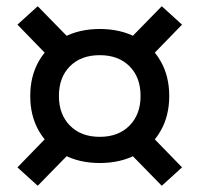

<svg xmlns="http://www.w3.org/2000/svg" viewBox="-20 -616 640 616"><path d="M300 -93Q234 -93 183.5 -120Q133 -147 105 -195.5Q77 -244 77 -308Q77 -372 105 -420.5Q133 -469 183.5 -496Q234 -523 300 -523Q367 -523 417 -496Q467 -469 495 -420.5Q523 -372 523 -308Q523 -244 495 -195.5Q467 -147 417 -120Q367 -93 300 -93ZM101 -20 36 -79 169 -216 235 -157ZM499 -20 365 -157 431 -216 564 -79ZM300 -177Q360 -177 395.5 -213Q431 -249 431 -308Q431 -368 395.5 -403.5Q360 -439 300 -439Q240 -439 204.5 -403.5Q169 -368 169 -308Q169 -249 204.5 -213Q240 -177 300 -177ZM169 -400 36 -537 101 -596 235 -459ZM431 -400 365 -459 499 -596 564 -537Z"/></svg>

Font: Victor Mono SemiBold
Style: Regular
Weight: 600
Monospace: yes
Designer: Rune Bjørnerås
Version: Version 1.561;gftools[0.9.30]